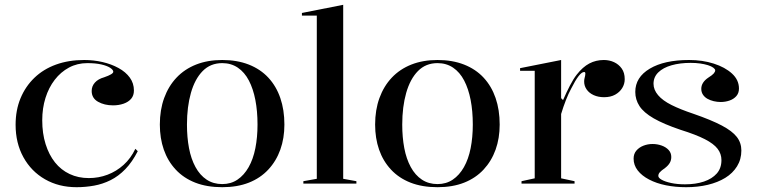

<svg xmlns="http://www.w3.org/2000/svg" viewBox="-20 -765 3153 800"><path d="M299 15Q225 15 167.5 -18Q110 -51 77.5 -110Q45 -169 45 -245Q45 -306 65.5 -355.5Q86 -405 123.5 -441Q161 -477 213.5 -496Q266 -515 331 -515Q370 -515 407 -506.5Q444 -498 474 -481.5Q504 -465 521 -441.5Q538 -418 538 -388Q538 -367 526.5 -353.5Q515 -340 495 -333Q475 -326 451 -326Q415 -326 388.5 -341Q362 -356 362 -386Q362 -406 375.5 -421Q389 -436 414 -443Q452 -456 452 -466Q452 -474 439 -482.5Q426 -491 402 -496.5Q378 -502 344 -502Q302 -502 267.5 -483.5Q233 -465 208 -432.5Q183 -400 169.5 -357Q156 -314 156 -264Q156 -209 170 -164.5Q184 -120 209 -88.5Q234 -57 270 -40Q306 -23 350 -23Q391 -23 428 -37Q465 -51 495 -78Q525 -105 544 -145L554 -135Q531 -90 502.5 -60.5Q474 -31 441 -14.5Q408 2 372 8.5Q336 15 299 15Z M906 -515Q968 -515 1016.5 -496Q1065 -477 1098 -441.5Q1131 -406 1148 -356.5Q1165 -307 1165 -246Q1165 -189 1148 -141.5Q1131 -94 1098 -58.5Q1065 -23 1017 -4Q969 15 906 15Q842 15 793.5 -4Q745 -23 712 -58.5Q679 -94 662.5 -141.5Q646 -189 646 -246Q646 -307 664 -356.5Q682 -406 715.5 -441.5Q749 -477 797 -496Q845 -515 906 -515ZM906 -502Q857 -502 824.5 -469Q792 -436 775.5 -378Q759 -320 759 -246Q759 -193 767.5 -148Q776 -103 794.5 -69Q813 -35 841 -16.5Q869 2 906 2Q942 2 969.5 -16.5Q997 -35 1016 -68.5Q1035 -102 1044 -147.5Q1053 -193 1053 -246Q1053 -302 1044 -348.5Q1035 -395 1017 -429.5Q999 -464 971 -483Q943 -502 906 -502Z M1410 -20 1465 -10V0H1244V-10L1300 -20V-700H1238V-711L1410 -745Z M1803 -515Q1865 -515 1913.5 -496Q1962 -477 1995 -441.5Q2028 -406 2045 -356.5Q2062 -307 2062 -246Q2062 -189 2045 -141.5Q2028 -94 1995 -58.5Q1962 -23 1914 -4Q1866 15 1803 15Q1739 15 1690.5 -4Q1642 -23 1609 -58.5Q1576 -94 1559.5 -141.5Q1543 -189 1543 -246Q1543 -307 1561 -356.5Q1579 -406 1612.5 -441.5Q1646 -477 1694 -496Q1742 -515 1803 -515ZM1803 -502Q1754 -502 1721.5 -469Q1689 -436 1672.5 -378Q1656 -320 1656 -246Q1656 -193 1664.5 -148Q1673 -103 1691.5 -69Q1710 -35 1738 -16.5Q1766 2 1803 2Q1839 2 1866.5 -16.5Q1894 -35 1913 -68.5Q1932 -102 1941 -147.5Q1950 -193 1950 -246Q1950 -302 1941 -348.5Q1932 -395 1914 -429.5Q1896 -464 1868 -483Q1840 -502 1803 -502Z M2153 0V-10L2208 -22V-470H2147V-481L2318 -515V-356L2326 -348Q2341 -382 2355 -409Q2369 -436 2383 -454Q2408 -486 2435.5 -500.5Q2463 -515 2496 -515Q2519 -515 2538.5 -506Q2558 -497 2570.5 -479.5Q2583 -462 2583 -435Q2583 -415 2572.5 -398Q2562 -381 2543 -370.5Q2524 -360 2497 -360Q2473 -360 2454 -368.5Q2435 -377 2424.5 -392Q2414 -407 2414 -425Q2414 -433 2415.5 -438.5Q2417 -444 2418 -449.5Q2419 -455 2419 -458Q2419 -465 2414 -465Q2404 -465 2390.5 -447.5Q2377 -430 2360 -396Q2349 -376 2338 -348Q2327 -320 2318 -290V-22L2374 -10V0Z M2839 15Q2794 15 2754.5 7Q2715 -1 2684.5 -17Q2654 -33 2637 -55Q2620 -77 2620 -104Q2620 -124 2631.5 -137.5Q2643 -151 2661 -158Q2679 -165 2699 -165Q2719 -165 2737 -158.5Q2755 -152 2766 -140Q2777 -128 2777 -111Q2777 -97 2770.5 -86Q2764 -75 2751 -65Q2735 -54 2729 -47Q2723 -40 2723 -32Q2723 -24 2737 -16Q2751 -8 2776.5 -2.5Q2802 3 2834 3Q2879 3 2913 -8.5Q2947 -20 2966.5 -42Q2986 -64 2986 -98Q2986 -124 2970 -145Q2954 -166 2917 -185Q2880 -204 2816 -224Q2745 -248 2703.5 -272Q2662 -296 2644.5 -323Q2627 -350 2627 -382Q2627 -443 2687.5 -479Q2748 -515 2851 -515Q2907 -515 2954 -500Q3001 -485 3030 -458.5Q3059 -432 3059 -396Q3059 -377 3048 -364.5Q3037 -352 3019.5 -346Q3002 -340 2983 -340Q2968 -340 2953.5 -343.5Q2939 -347 2927.5 -353.5Q2916 -360 2909 -370.5Q2902 -381 2902 -395Q2902 -422 2932 -442Q2948 -452 2954 -459Q2960 -466 2960 -472Q2960 -477 2952 -483Q2944 -489 2929.5 -493.5Q2915 -498 2897 -500.5Q2879 -503 2858 -503Q2813 -503 2778 -493Q2743 -483 2723 -463.5Q2703 -444 2703 -416Q2703 -391 2722 -368.5Q2741 -346 2778 -327.5Q2815 -309 2869 -291Q2944 -265 2987.5 -242Q3031 -219 3050 -194.5Q3069 -170 3069 -138Q3069 -101 3051 -72Q3033 -43 3002 -24Q2971 -5 2929.5 5Q2888 15 2839 15Z"/></svg>

Font: Kalnia
Style: Regular
Weight: 400
Designer: Frida Medrano
Foundry: Frida Medrano
Version: Version 1.105